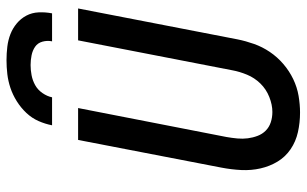

<svg xmlns="http://www.w3.org/2000/svg" viewBox="-196 -734 942 590"><g transform="rotate(-90 275.0 -439.0)"><path d="M224 12Q193 12 164 5.5Q135 -1 111.5 -17Q88 -33 73.5 -57Q59 -81 52.5 -109.5Q46 -138 47.5 -168.5Q49 -199 55 -230L140 -670H238L149 -214Q146 -197 144.5 -180.5Q143 -164 145 -148.5Q147 -133 152.5 -118.5Q158 -104 168.5 -93.5Q179 -83 194 -78Q209 -73 226 -73Q248 -73 272 -82.5Q296 -92 313.5 -110Q331 -128 340.5 -151Q350 -174 354 -196L446 -670H544L449 -180Q444 -155 435 -129.5Q426 -104 410.5 -81Q395 -58 373.5 -39.5Q352 -21 327 -9Q302 3 275.5 7.5Q249 12 224 12ZM185 -750Q189 -771 198 -791.5Q207 -812 223 -829Q239 -846 259 -858.5Q279 -871 300 -878Q321 -885 342.5 -887.5Q364 -890 385 -890Q406 -890 426.5 -887.5Q447 -885 465 -878Q483 -871 498 -858.5Q513 -846 522 -829Q531 -812 532 -791.5Q533 -771 529 -750H443Q446 -765 442 -779.5Q438 -794 426.5 -802Q415 -810 400 -813Q385 -816 370 -816Q355 -816 339 -813Q323 -810 308.5 -802Q294 -794 284 -779.5Q274 -765 271 -750Z"/></g></svg>

Font: Lode Dark Term
Style: Bold Italic
Weight: 700
Italic angle: -11°
Monospace: yes
Designer: Belleve Invis
Foundry: Belleve Invis
Version: Version 29.2.0